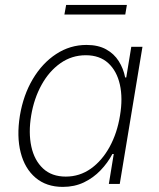

<svg xmlns="http://www.w3.org/2000/svg" viewBox="-20 -732 632 764"><path d="M230 11.7Q164.6 11.7 121.6 -24.7Q78.6 -61 62.3 -125Q45.9 -189 59.1 -271.5Q72.8 -354 110.6 -417.5Q148.4 -481 203.6 -517.1Q258.8 -553.2 324.2 -553.2Q370.6 -553.2 402.3 -535.6Q434.1 -518.1 452.6 -488.5Q471.2 -459 478 -423.8H482.4L502.4 -545.9H546.9L456.5 0H413.1L432.6 -119.1H427.2Q408.7 -84 380.1 -54.2Q351.6 -24.4 314 -6.3Q276.4 11.7 230 11.7ZM241.7 -29.3Q296.9 -29.3 341.6 -61Q386.2 -92.8 416.3 -147.7Q446.3 -202.6 457.5 -272Q469.2 -341.3 457 -395.5Q444.8 -449.7 410.6 -481Q376.5 -512.2 321.3 -512.2Q265.6 -512.2 220.5 -480.5Q175.3 -448.7 145.3 -394.3Q115.2 -339.8 104 -272Q92.8 -203.6 104.7 -148.7Q116.7 -93.8 151.4 -61.5Q186 -29.3 241.7 -29.3ZM484.9 -712.4 478.5 -674.3H236.3L243.2 -712.4Z"/></svg>

Font: Inter ExtraLight
Style: Italic
Weight: 250
Italic angle: -9.3988°
Designer: Rasmus Andersson
Foundry: rsms
Version: Version 4.001;git-66647c0bb